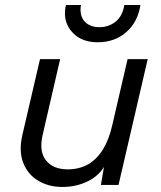

<svg xmlns="http://www.w3.org/2000/svg" viewBox="-20 -735 638 763"><path d="M228 8Q174 8 132.5 -16.5Q91 -41 72.5 -87.5Q54 -134 69 -199L139 -500H219L150 -201Q134 -134 162.5 -98Q191 -62 249 -62Q295 -62 330 -82Q365 -102 389 -141Q413 -180 426 -237L487 -500H567L451 0H381L400 -112L410 -107Q390 -49 340 -20.5Q290 8 228 8ZM538 -715Q528 -648 482 -607.5Q436 -567 368 -567Q309 -567 273.5 -600.5Q238 -634 238 -683Q238 -691 239 -699Q240 -707 242 -715H302Q301 -711 300.5 -706Q300 -701 300 -697Q300 -664 320.5 -645.5Q341 -627 375 -627Q412 -627 439.5 -649Q467 -671 474 -715Z"/></svg>

Font: Work Sans
Style: Italic
Weight: 400
Italic angle: -13°
Designer: Wei Huang
Foundry: Wei Huang
Version: Version 2.012